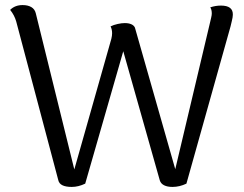

<svg xmlns="http://www.w3.org/2000/svg" viewBox="-20 -726 962 757"><path d="M898 -668Q898 -659 894 -643Q890 -627 889 -622L715 -2Q688 11 660 11Q640 11 627 4.5Q614 -2 610 -15L466 -524L316 -2Q289 11 263 11Q216 11 210 -15L44 -641Q37 -666 20 -687Q39 -706 69 -706Q90 -706 103.5 -698Q117 -690 121 -674L273 -58L419 -573Q422 -585 422 -595Q422 -610 416 -622Q428 -628 444 -631.5Q460 -635 472 -635Q487 -635 497.5 -630.5Q508 -626 512 -617L671 -59L809 -641Q810 -646 812.5 -656Q815 -666 815 -673Q815 -688 809 -697Q830 -704 851 -704Q899 -704 898 -668Z"/></svg>

Font: Arima Madurai
Style: Regular
Weight: 400
Designer: Joana Correia and Natanael Gama
Foundry: NDISCOVER
Version: Version 1.020